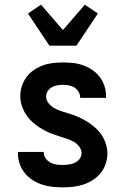

<svg xmlns="http://www.w3.org/2000/svg" viewBox="-20 -796 540 824"><path d="M249 8Q226 8 203.5 5.5Q181 3 160 -4Q139 -11 119.5 -23.5Q100 -36 86 -53.5Q72 -71 64.5 -93Q57 -115 57 -137V-144H168V-142Q168 -128 176 -116.5Q184 -105 196 -98.5Q208 -92 221.5 -90Q235 -88 249 -88Q262 -88 275.5 -90Q289 -92 301 -97.5Q313 -103 321.5 -114Q330 -125 330 -138Q330 -154 319.5 -167.5Q309 -181 295 -188.5Q281 -196 265.5 -201Q250 -206 234.5 -211Q219 -216 204 -221.5Q189 -227 174.5 -234.5Q160 -242 146.5 -251Q133 -260 121 -270.5Q109 -281 99 -294Q89 -307 82 -321.5Q75 -336 71 -351.5Q67 -367 67 -383Q67 -405 74 -426.5Q81 -448 94 -465.5Q107 -483 125.5 -495.5Q144 -508 164.5 -515.5Q185 -523 207 -525.5Q229 -528 251 -528Q273 -528 295 -525.5Q317 -523 337.5 -515.5Q358 -508 376.5 -495.5Q395 -483 408.5 -465Q422 -447 428.5 -426Q435 -405 435 -383V-376H324V-378Q324 -391 317 -402.5Q310 -414 299.5 -420.5Q289 -427 276.5 -429.5Q264 -432 251 -432Q239 -432 226.5 -430Q214 -428 203 -422Q192 -416 185 -405.5Q178 -395 178 -382Q178 -366 188.5 -353Q199 -340 213 -332Q227 -324 242.5 -319Q258 -314 273.5 -309.5Q289 -305 304 -299Q319 -293 333.5 -285.5Q348 -278 361.5 -269Q375 -260 387 -249.5Q399 -239 409 -226.5Q419 -214 426 -199.5Q433 -185 437 -169Q441 -153 441 -137Q441 -115 433.5 -93Q426 -71 412 -53.5Q398 -36 378.5 -23.5Q359 -11 338 -4Q317 3 294.5 5.5Q272 8 249 8ZM192 -600 100 -738 156 -776 250 -667 344 -776 400 -738 308 -600Z"/></svg>

Font: Iosevka
Style: Bold
Weight: 700
Monospace: yes
Designer: Belleve Invis
Foundry: Belleve Invis
Version: Version 32.5.0; ttfautohint (v1.8.4)